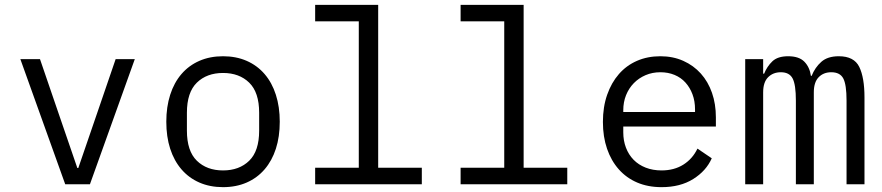

<svg xmlns="http://www.w3.org/2000/svg" viewBox="-20 -760 3640 792"><path d="M249 0 64 -516H145L219 -300L299 -67H303L383 -300L457 -516H536L351 0Z M900 12Q846 12 802.5 -7Q759 -26 728.5 -61.5Q698 -97 682 -146.5Q666 -196 666 -258Q666 -319 682 -369Q698 -419 728.5 -454.5Q759 -490 802.5 -509Q846 -528 900 -528Q954 -528 997.5 -509Q1041 -490 1071.5 -454.5Q1102 -419 1118 -369Q1134 -319 1134 -258Q1134 -196 1118 -146.5Q1102 -97 1071.5 -61.5Q1041 -26 997.5 -7Q954 12 900 12ZM900 -57Q967 -57 1008 -97Q1049 -137 1049 -221V-295Q1049 -379 1008 -419Q967 -459 900 -459Q833 -459 792 -419Q751 -379 751 -295V-221Q751 -137 792 -97Q833 -57 900 -57Z M1280 -68H1460V-672H1280V-740H1540V-68H1720V0H1280Z M1880 -68H2060V-672H1880V-740H2140V-68H2320V0H1880Z M2709 12Q2653 12 2608.5 -7Q2564 -26 2532.5 -61.5Q2501 -97 2484 -146.5Q2467 -196 2467 -257Q2467 -319 2484.5 -369Q2502 -419 2533 -454.5Q2564 -490 2607.5 -509Q2651 -528 2704 -528Q2756 -528 2798.5 -509Q2841 -490 2871 -456.5Q2901 -423 2917 -377Q2933 -331 2933 -276V-238H2551V-214Q2551 -180 2562 -151Q2573 -122 2593.5 -101Q2614 -80 2643.5 -68.5Q2673 -57 2709 -57Q2761 -57 2799 -81Q2837 -105 2857 -147L2916 -107Q2893 -55 2839.5 -21.5Q2786 12 2709 12ZM2704 -462Q2671 -462 2643 -450Q2615 -438 2594.5 -417Q2574 -396 2562.5 -367.5Q2551 -339 2551 -305V-298H2847V-309Q2847 -343 2836.5 -371Q2826 -399 2807.5 -419.5Q2789 -440 2762.5 -451Q2736 -462 2704 -462Z M3054 0V-516H3128V-456H3132Q3144 -486 3166 -507Q3188 -528 3231 -528Q3276 -528 3298 -505.5Q3320 -483 3325 -447H3328Q3342 -482 3368 -505Q3394 -528 3440 -528Q3503 -528 3524.5 -484Q3546 -440 3546 -358V0H3472V-345Q3472 -411 3458.5 -436.5Q3445 -462 3409 -462Q3377 -462 3357 -441.5Q3337 -421 3337 -379V0H3263V-345Q3263 -411 3249.5 -436.5Q3236 -462 3201 -462Q3169 -462 3148.5 -441.5Q3128 -421 3128 -379V0Z"/></svg>

Font: PlemolJP35 Console
Style: Regular
Weight: 400
Version: v2.0.3; ttfautohint (v1.8.4.7-5d5b-dirty) -l 6 -r 45 -G 200 